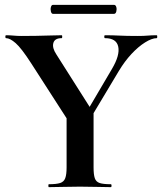

<svg xmlns="http://www.w3.org/2000/svg" viewBox="-20 -770 667 790"><path d="M318 -278 441 -487Q474 -543 466.5 -578Q459 -613 412 -613Q409 -613 409 -619Q409 -625 412 -625Q444 -625 472 -623.5Q500 -622 547 -622Q572 -622 587.5 -623.5Q603 -625 625 -625Q627 -625 627 -619Q627 -613 625 -613Q605 -613 577 -595.5Q549 -578 521 -548Q493 -518 469 -478L339 -261ZM260 -274 108 -510Q68 -572 44.5 -592.5Q21 -613 5 -613Q2 -613 2 -619Q2 -625 5 -625Q20 -625 36 -623.5Q52 -622 67 -622Q95 -622 127 -622.5Q159 -623 187.5 -624Q216 -625 234 -625Q236 -625 236 -619Q236 -613 234 -613Q205 -613 199.5 -593Q194 -573 212 -546L356 -319ZM254 -310 365 -319V-81Q365 -52 370 -37Q375 -22 390 -17Q405 -12 436 -12Q439 -12 439 -6Q439 0 436 0Q410 0 378.5 -1Q347 -2 309 -2Q273 -2 240 -1Q207 0 181 0Q179 0 179 -6Q179 -12 181 -12Q212 -12 227.5 -17Q243 -22 248.5 -37Q254 -52 254 -81ZM198 -713Q192 -713 189.5 -722.5Q187 -732 189.5 -741Q192 -750 198 -750H449Q456 -750 458.5 -741Q461 -732 458.5 -722.5Q456 -713 449 -713Z"/></svg>

Font: Cormorant Infant Light
Style: Regular
Weight: 300
Designer: Christian Thalmann (Catharsis Fonts)
Foundry: Catharsis Fonts
Version: Version 4.001